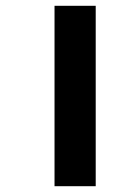

<svg xmlns="http://www.w3.org/2000/svg" viewBox="-20 -642 440 662"><path d="M168 0H310V-622H168Z"/></svg>

Font: Noto Sans Bengali ExtraCondensed ExtraBold
Style: Regular
Weight: 800
Width: 2
Designer: Joana Ranito - Universal Thirst; Jelle Bosma - Monotype Design Team
Foundry: Universal Thirst ehf.
Version: Version 3.000